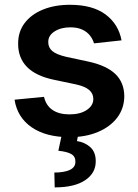

<svg xmlns="http://www.w3.org/2000/svg" viewBox="-20 -573 589 817"><path d="M497.2 -401.3 380 -388.5Q375 -406.2 362.7 -421.9Q350.5 -437.5 329.9 -447.1Q309.3 -456.7 279.5 -456.7Q239.3 -456.7 212.2 -439.3Q185 -421.9 185.4 -394.2Q185 -370.4 202.9 -355.5Q220.9 -340.6 262.4 -331L355.5 -311.1Q432.9 -294.4 470.7 -258.2Q508.5 -221.9 508.9 -163.4Q508.5 -111.9 478.9 -72.6Q449.2 -33.4 396.7 -11.4Q344.1 10.7 275.9 10.7Q175.8 10.7 114.7 -31.4Q53.6 -73.5 41.9 -148.8L167.3 -160.9Q175.8 -123.9 203.5 -105.1Q231.2 -86.3 275.6 -86.3Q321.4 -86.3 349.3 -105.1Q377.1 -123.9 377.1 -151.6Q377.1 -175.1 359.2 -190.3Q341.3 -205.6 303.6 -213.8L210.6 -233.3Q132.1 -249.6 94.5 -288.5Q56.8 -327.4 57.2 -387.1Q56.8 -437.5 84.7 -474.6Q112.6 -511.7 162.5 -532.1Q212.4 -552.6 277.7 -552.6Q373.6 -552.6 428.8 -511.7Q484 -470.9 497.2 -401.3ZM243.6 -2.8H313.2L307.5 27.3Q340.9 32.3 364.2 53.1Q387.4 73.9 387.4 112.9Q387.8 163.4 342.3 193.9Q296.9 224.4 212.7 224.4L211.3 161.2Q252.1 161.2 276.3 150.4Q300.4 139.6 300.8 116.1Q301.5 93.4 283.9 82.9Q266.3 72.4 228.3 68.5Z"/></svg>

Font: InterMG SemiBold
Style: Regular
Weight: 600
Designer: Rasmus Andersson
Foundry: rsms
Version: Version 3.019;December 26, 2023;FontCreator 15.0.0.2955 64-b